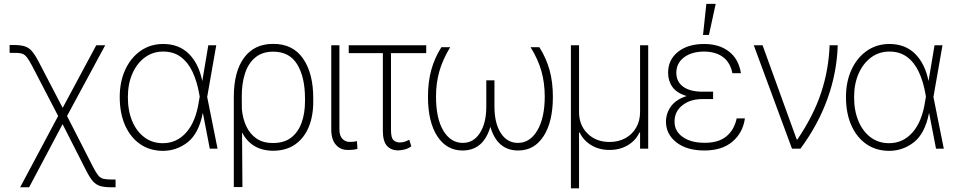

<svg xmlns="http://www.w3.org/2000/svg" viewBox="-20 -785 5037 1014"><path d="M86.4 204.1 287.1 -172.4 149.4 -437.5Q132.8 -468.8 121.3 -483.4Q109.9 -498 94.5 -502.2Q79.1 -506.3 51.3 -505.9H30.8V-547.4H51.3Q87.9 -547.4 110.1 -540.5Q132.3 -533.7 148.9 -514.4Q165.5 -495.1 185.5 -456.5L311 -215.3L488.3 -545.9H535.6L334 -172.4L471.7 97.2Q487.3 127.4 498.8 141.4Q510.3 155.3 526.1 159.2Q542 163.1 569.8 163.1H590.3V204.1H569.8Q533.2 204.1 510.5 197.8Q487.8 191.4 470.9 172.4Q454.1 153.3 435.1 115.7L310.5 -129.4L133.8 204.1Z M839.8 11.7Q770 11.2 719 -24.7Q668 -60.5 640.1 -124.3Q612.3 -188 612.3 -272Q612.3 -354 641.6 -417.2Q670.9 -480.5 722.7 -516.6Q774.4 -552.7 841.8 -552.7Q925.3 -552.7 977.5 -500.7Q1029.8 -448.7 1048.3 -356.9L1080.1 -545.9H1122.1L1074.2 -272.9L1128.9 0H1087.9L1051.8 -187H1050.8Q1029.3 -79.6 971.2 -33.9Q913.1 11.7 839.8 11.7ZM1034.7 -274.9 1031.2 -293.5Q1020 -356 996.8 -405.5Q973.6 -455.1 935.3 -483.9Q897 -512.7 841.8 -512.7Q787.1 -512.7 745.1 -481.7Q703.1 -450.7 679.2 -396.5Q655.3 -342.3 655.3 -271.5Q655.3 -200.2 678.2 -145.5Q701.2 -90.8 742.7 -59.8Q784.2 -28.8 839.8 -28.8Q913.6 -28.8 963.9 -85.7Q1014.2 -142.6 1030.3 -249.5Z M1214.8 203.1V-272.9Q1214.8 -407.2 1269.3 -480.5Q1323.7 -553.7 1422.9 -553.2Q1526.4 -553.7 1580.6 -475.6Q1634.8 -397.5 1634.3 -264.2V-250.5Q1634.8 -172.9 1610.4 -114Q1585.9 -55.2 1538.8 -22.2Q1491.7 10.7 1422.4 11.2Q1364.3 10.7 1323.2 -14.2Q1282.2 -39.1 1258.3 -85.9L1260.3 203.1ZM1257.3 -209.5Q1261.7 -158.7 1280.8 -117.9Q1299.8 -77.1 1335 -53.2Q1370.1 -29.3 1421.9 -29.8Q1479.5 -29.3 1516.8 -57.6Q1554.2 -85.9 1572.5 -136Q1590.8 -186 1590.8 -250.5V-264.2Q1590.8 -377.4 1549.8 -444.8Q1508.8 -512.2 1422.9 -512.2Q1365.7 -512.2 1328.6 -481.7Q1291.5 -451.2 1273.9 -397.2Q1256.3 -343.3 1256.8 -273.4Z M1729.5 -545.9H1772.5V-101.6Q1772.5 -67.9 1788.3 -51.8Q1804.2 -35.6 1825.7 -35.6Q1840.8 -35.6 1851.6 -37.1Q1862.3 -38.6 1865.2 -39.6L1867.7 1.5Q1863.3 2.9 1849.9 5.1Q1836.4 7.3 1815.9 6.8Q1778.3 7.3 1753.9 -20.5Q1729.5 -48.3 1729.5 -101.6Z M2231 -545.9V-504.4H2044.9V-98.6Q2044.9 -57.1 2058.1 -44.9Q2071.3 -32.7 2091.8 -32.7Q2105 -32.7 2117.9 -36.9Q2130.9 -41 2141.1 -47.4L2152.3 -12.2Q2134.3 0.5 2116.5 4.6Q2098.6 8.8 2082.5 9.3Q2043.5 8.8 2022.7 -15.9Q2002 -40.5 2002 -93.8V-504.4H1821.8V-545.9Z M2311 -535.6H2357.4Q2318.4 -471.2 2300.5 -408.9Q2282.7 -346.7 2282.7 -274.9Q2282.7 -159.2 2321.5 -94.7Q2360.4 -30.3 2424.3 -30.3Q2481 -30.3 2514.6 -82.8Q2548.3 -135.3 2548.3 -222.7V-360.8H2591.3V-222.7Q2591.3 -134.3 2624.8 -82.3Q2658.2 -30.3 2715.3 -30.3Q2778.8 -30.3 2817.9 -96.4Q2856.9 -162.6 2856.9 -274.9Q2856.9 -346.7 2839.4 -409.2Q2821.8 -471.7 2782.2 -535.6H2828.6Q2864.7 -478.5 2882.3 -415.3Q2899.9 -352.1 2899.9 -273.4Q2899.9 -141.6 2850.8 -65.9Q2801.8 9.8 2716.8 9.8Q2606.4 9.8 2569.8 -115.2Q2532.7 9.8 2422.9 9.8Q2338.4 9.8 2289.3 -65.9Q2240.2 -141.6 2240.2 -273.4Q2240.2 -352.1 2257.6 -415.3Q2274.9 -478.5 2311 -535.6Z M2995.1 209.5V-545.9H3038.1V-193.4Q3038.1 -124 3083 -79.6Q3127.9 -35.2 3199.2 -35.2Q3246.6 -35.2 3283 -55.4Q3319.3 -75.7 3339.8 -111.3Q3360.4 -147 3360.4 -193.4V-545.9H3403.3V0H3360.4V-85H3356.9Q3336.9 -42 3294.4 -17.3Q3252 7.3 3199.2 6.8Q3146.5 7.3 3104.2 -17.3Q3062 -42 3041.5 -85H3038.1V209.5Z M3746.1 -290V-261.7H3688Q3625.5 -261.7 3583.7 -228.8Q3542 -195.8 3542.5 -142.6Q3542 -92.8 3585.4 -61.8Q3628.9 -30.8 3701.7 -30.8Q3775.4 -30.8 3816.7 -65.2Q3857.9 -99.6 3870.6 -159.7H3914.1Q3903.3 -83.5 3848.1 -36.9Q3793 9.8 3700.2 9.8Q3607.4 9.8 3552.5 -33Q3497.6 -75.7 3497.1 -142.1Q3497.6 -189 3525.1 -225.1Q3552.7 -261.2 3606.9 -277.8Q3554.7 -293 3531.5 -325.4Q3508.3 -357.9 3508.3 -400.9Q3508.8 -470.2 3561 -511.5Q3613.3 -552.7 3698.7 -552.7Q3778.3 -552.7 3829.8 -512.9Q3881.3 -473.1 3893.1 -398.4H3848.1Q3836.4 -455.6 3798.1 -483.9Q3759.8 -512.2 3698.7 -512.7Q3632.3 -512.2 3592.5 -482.2Q3552.7 -452.1 3551.8 -401.9Q3551.3 -355 3586.7 -328.1Q3622.1 -301.3 3688 -300.8H3746.1ZM3692.9 -600.6 3710.4 -764.6H3759.8L3724.1 -600.6Z M4162.6 0 3960.9 -545.9H4007.3L4187.5 -48.8H4191.4Q4276.9 -174.8 4316.9 -296.4Q4356.9 -418 4361.3 -545.9H4404.3Q4399.9 -402.8 4350.8 -265.4Q4301.8 -127.9 4207.5 0Z M4675.3 11.7Q4605.5 11.2 4554.4 -24.7Q4503.4 -60.5 4475.6 -124.3Q4447.8 -188 4447.8 -272Q4447.8 -354 4477.1 -417.2Q4506.3 -480.5 4558.1 -516.6Q4609.9 -552.7 4677.2 -552.7Q4760.7 -552.7 4813 -500.7Q4865.2 -448.7 4883.8 -356.9L4915.5 -545.9H4957.5L4909.7 -272.9L4964.4 0H4923.3L4887.2 -187H4886.2Q4864.7 -79.6 4806.6 -33.9Q4748.5 11.7 4675.3 11.7ZM4870.1 -274.9 4866.7 -293.5Q4855.5 -356 4832.3 -405.5Q4809.1 -455.1 4770.8 -483.9Q4732.4 -512.7 4677.2 -512.7Q4622.6 -512.7 4580.6 -481.7Q4538.6 -450.7 4514.6 -396.5Q4490.7 -342.3 4490.7 -271.5Q4490.7 -200.2 4513.7 -145.5Q4536.6 -90.8 4578.1 -59.8Q4619.6 -28.8 4675.3 -28.8Q4749 -28.8 4799.3 -85.7Q4849.6 -142.6 4865.7 -249.5Z"/></svg>

Font: Inter Display Extra Light
Style: Regular
Weight: 200
Designer: Rasmus Andersson
Foundry: rsms
Version: Version 4.000;git-4fc901f